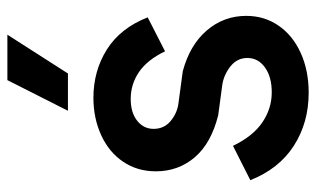

<svg xmlns="http://www.w3.org/2000/svg" viewBox="-188 -646 856 520"><g transform="rotate(-90 240.0 -386.0)"><path d="M12 -136 105 -183Q131 -129 168.5 -103.5Q206 -78 250 -78Q292 -78 317.5 -96.5Q343 -115 343 -144Q343 -172 320 -190Q297 -208 270 -212L188 -223Q112 -242 74 -286.5Q36 -331 36 -392Q36 -442 62 -480.5Q88 -519 134 -540Q180 -561 235 -561Q308 -561 366 -524.5Q424 -488 453 -414L361 -367Q338 -415 305 -437.5Q272 -460 232 -460Q195 -460 173 -442.5Q151 -425 151 -398Q151 -370 171.5 -352.5Q192 -335 218 -331L307 -319Q378 -300 417.5 -254Q457 -208 457 -147Q457 -98 430.5 -59.5Q404 -21 356.5 0.5Q309 22 249 22Q168 22 105.5 -18Q43 -58 12 -136ZM283 -794H406L301 -630H200Z"/></g></svg>

Font: BLUETTI 2.0 Medium
Style: Italic
Weight: 500
Designer: Stijn de Vries
Foundry: tokotype
Version: Version 2.005;October 31, 2023;FontCreator 14.0.0.2814 64-bi